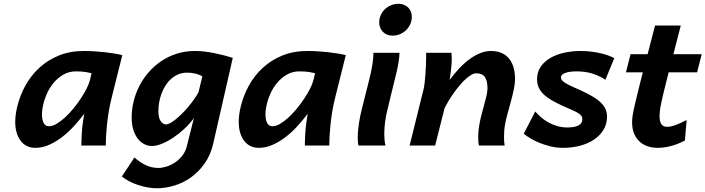

<svg xmlns="http://www.w3.org/2000/svg" viewBox="-20 -774 3751 1021"><path d="M466.8 -384.8Q457 -387.2 436 -390.9Q415 -394.5 383.8 -394.5Q347.2 -394.5 317.4 -377.4Q287.6 -360.4 265.1 -333.5Q242.7 -306.6 228.3 -273.2Q213.9 -239.7 207.5 -207Q203.1 -185.1 203.1 -165.5Q203.1 -137.7 212.2 -120.1Q221.2 -102.5 240.2 -102.5Q258.3 -102.5 280.3 -115.2Q302.2 -127.9 325 -148.7Q347.7 -169.4 369.4 -195.8Q391.1 -222.2 409.4 -249.8Q427.7 -277.3 440.9 -303.7Q454.1 -330.1 459 -350.6ZM412.6 0Q412.6 -10.7 413.1 -26.1Q413.6 -41.5 414.6 -58.8Q415.5 -76.2 417.2 -94.7Q418.9 -113.3 421.9 -131.3L427.7 -168.9Q404.3 -137.7 375.2 -105.5Q346.2 -73.2 312.7 -47.1Q279.3 -21 242.4 -4.4Q205.6 12.2 167.5 12.2Q143.6 12.2 124 2.9Q104.5 -6.3 90.6 -24.2Q76.7 -42 68.8 -67.6Q61 -93.3 61 -126Q61 -144.5 63.7 -165.3Q66.4 -186 72.3 -209.5Q86.4 -267.1 115.7 -320.1Q145 -373 189.5 -413.8Q233.9 -454.6 293 -478.8Q352.1 -502.9 426.3 -502.9Q452.6 -502.9 480.5 -501.2Q508.3 -499.5 535.2 -496.6Q562 -493.7 586.4 -489.7Q610.8 -485.8 630.4 -481L574.2 -256.3Q564.5 -217.8 558.3 -180.7Q552.2 -143.6 548.8 -110.1Q545.4 -76.7 543.9 -48.6Q542.5 -20.5 542.5 0Z M1056.2 -368.2Q1041 -377 1020.3 -382.3Q999.5 -387.7 975.6 -387.7Q949.2 -387.7 927.2 -378.2Q905.3 -368.7 888.2 -353Q871.6 -337.9 859.4 -318.1Q847.2 -298.3 838.9 -276.1Q830.6 -253.9 826.4 -230.2Q822.3 -206.5 822.3 -184.1Q822.3 -147.9 834.2 -130.1Q846.2 -112.3 863.3 -112.3Q872.1 -112.3 885.5 -119.6Q898.9 -127 914.6 -139.6Q930.2 -152.3 947.3 -169.2Q964.4 -186 980.5 -205.1Q996.6 -224.1 1011 -244.4Q1025.4 -264.6 1035.6 -283.7ZM1114.3 -12.2Q1100.1 50.3 1068.1 95.5Q1036.1 140.6 994.6 169.9Q953.1 199.2 906.2 213.1Q859.4 227.1 815.4 227.1Q790 227.1 764.4 222.4Q738.8 217.8 714.4 209.7Q689.9 201.7 667.7 190.2Q645.5 178.7 627.9 164.6L694.8 63.5Q723.1 88.4 754.6 103.8Q786.1 119.1 822.8 119.1Q842.3 119.1 865.5 111.8Q888.7 104.5 910.4 90.1Q932.1 75.7 949.2 54.2Q966.3 32.7 973.1 4.9L1011.2 -146.5Q990.2 -117.2 961.7 -90.3Q933.1 -63.5 902.6 -43Q872.1 -22.5 842 -10Q812 2.4 787.6 2.4Q766.6 2.4 747.1 -7.6Q727.5 -17.6 712.6 -36.6Q697.8 -55.7 689 -84Q680.2 -112.3 680.2 -148.9Q680.2 -192.9 690.9 -236.1Q701.7 -279.3 721.7 -318.1Q741.7 -356.9 770.8 -390.1Q799.8 -423.3 836.4 -448.2Q874.5 -474.1 919.9 -488.5Q965.3 -502.9 1017.1 -502.9Q1041 -502.9 1067.9 -499.8Q1094.7 -496.6 1121.3 -491.2Q1147.9 -485.8 1172.9 -479.2Q1197.8 -472.7 1217.8 -466.3Z M1655.3 -384.8Q1645.5 -387.2 1624.5 -390.9Q1603.5 -394.5 1572.3 -394.5Q1535.6 -394.5 1505.9 -377.4Q1476.1 -360.4 1453.6 -333.5Q1431.2 -306.6 1416.7 -273.2Q1402.3 -239.7 1396 -207Q1391.6 -185.1 1391.6 -165.5Q1391.6 -137.7 1400.6 -120.1Q1409.7 -102.5 1428.7 -102.5Q1446.8 -102.5 1468.8 -115.2Q1490.7 -127.9 1513.4 -148.7Q1536.1 -169.4 1557.9 -195.8Q1579.6 -222.2 1597.9 -249.8Q1616.2 -277.3 1629.4 -303.7Q1642.6 -330.1 1647.5 -350.6ZM1601.1 0Q1601.1 -10.7 1601.6 -26.1Q1602.1 -41.5 1603 -58.8Q1604 -76.2 1605.7 -94.7Q1607.4 -113.3 1610.4 -131.3L1616.2 -168.9Q1592.8 -137.7 1563.7 -105.5Q1534.7 -73.2 1501.2 -47.1Q1467.8 -21 1430.9 -4.4Q1394 12.2 1356 12.2Q1332 12.2 1312.5 2.9Q1293 -6.3 1279.1 -24.2Q1265.1 -42 1257.3 -67.6Q1249.5 -93.3 1249.5 -126Q1249.5 -144.5 1252.2 -165.3Q1254.9 -186 1260.7 -209.5Q1274.9 -267.1 1304.2 -320.1Q1333.5 -373 1377.9 -413.8Q1422.4 -454.6 1481.4 -478.8Q1540.5 -502.9 1614.7 -502.9Q1641.1 -502.9 1668.9 -501.2Q1696.8 -499.5 1723.6 -496.6Q1750.5 -493.7 1774.9 -489.7Q1799.3 -485.8 1818.8 -481L1762.7 -256.3Q1752.9 -217.8 1746.8 -180.7Q1740.7 -143.6 1737.3 -110.1Q1733.9 -76.7 1732.4 -48.6Q1731 -20.5 1731 0Z M1996.6 -654.8Q1996.6 -674.8 2004.4 -692.9Q2012.2 -710.9 2026.1 -724.4Q2040 -737.8 2058.8 -745.8Q2077.6 -753.9 2099.1 -753.9Q2115.2 -753.9 2128.2 -748.5Q2141.1 -743.2 2150.4 -734.1Q2159.7 -725.1 2164.8 -712.4Q2169.9 -699.7 2169.9 -685.1Q2169.9 -664.6 2162.1 -646.5Q2154.3 -628.4 2140.4 -614.5Q2126.5 -600.6 2107.7 -592.5Q2088.9 -584.5 2066.9 -584.5Q2051.3 -584.5 2038.3 -589.8Q2025.4 -595.2 2016.1 -604.7Q2006.8 -614.3 2001.7 -627Q1996.6 -639.6 1996.6 -654.8ZM2104.5 -493.2Q2103.5 -468.3 2099.1 -441.7Q2094.7 -415 2088.1 -386.7Q2081.5 -358.4 2073.7 -328.4Q2065.9 -298.3 2058.6 -266.6L2036.6 -174.8Q2034.7 -166 2032.2 -153.6Q2029.8 -141.1 2027.8 -126.2Q2025.9 -111.3 2024.7 -94.7Q2023.4 -78.1 2023.4 -61.5Q2023.4 -45.4 2024.9 -29.8Q2026.4 -14.2 2029.8 0H1885.7Q1883.8 -9.8 1883.1 -20.8Q1882.3 -31.7 1882.3 -43Q1882.3 -62 1884.3 -81.8Q1886.2 -101.6 1889.2 -120.8Q1892.1 -140.1 1895.8 -158Q1899.4 -175.8 1903.3 -190.4L1922.4 -267.1Q1929.2 -294.9 1937 -324.5Q1944.8 -354 1951.2 -383.3Q1957.5 -412.6 1961.7 -440.7Q1965.8 -468.8 1965.8 -493.2Z M2526.9 0Q2524.4 -11.2 2523.7 -22.9Q2522.9 -34.7 2522.9 -46.4Q2522.9 -72.8 2527.3 -100.1Q2531.7 -129.9 2539.3 -159.2Q2546.9 -188.5 2554.2 -214.8Q2561.5 -241.2 2566.9 -264.2Q2572.3 -287.1 2572.3 -305.2Q2572.3 -344.7 2558.3 -364.5Q2544.4 -384.3 2512.2 -384.3Q2500.5 -384.3 2486.3 -376Q2472.2 -367.7 2456.5 -353.8Q2440.9 -339.8 2425 -321Q2409.2 -302.2 2394.3 -281.5Q2379.4 -260.7 2366.5 -239.3Q2353.5 -217.8 2343.8 -197.8L2293.9 0H2158.2L2231.9 -297.4Q2235.4 -311 2238 -332.8Q2240.7 -354.5 2242.4 -378.7Q2244.1 -402.8 2245.1 -426.8Q2246.1 -450.7 2246.1 -469.7V-493.2H2380.4Q2381.3 -484.9 2381.8 -475.6Q2382.3 -466.3 2382.3 -455.6Q2382.3 -444.8 2381.1 -430.7Q2379.9 -416.5 2378.2 -401.9Q2376.5 -387.2 2374.5 -373.3Q2372.6 -359.4 2371.1 -349.1Q2396.5 -383.3 2423.6 -411.9Q2450.7 -440.4 2478.5 -460.4Q2506.3 -480.5 2534.4 -491.7Q2562.5 -502.9 2590.3 -502.9Q2625.5 -502.9 2650.1 -491Q2674.8 -479 2689.9 -458.7Q2705.1 -438.5 2711.9 -411.4Q2718.8 -384.3 2718.8 -354Q2718.8 -329.6 2712.2 -298.1Q2705.6 -266.6 2696.5 -233.4Q2687.5 -200.2 2678.7 -168.5Q2669.9 -136.7 2665.5 -111.3Q2662.6 -94.2 2661.4 -77.6Q2660.2 -61 2660.2 -43.9Q2660.2 -32.7 2660.9 -21.7Q2661.6 -10.7 2663.6 0Z M3199.2 -349.6Q3174.8 -367.2 3135.7 -380.9Q3096.7 -394.5 3045.4 -394.5Q3027.3 -394.5 3012.2 -392.3Q2997.1 -390.1 2986.1 -386.2Q2975.1 -382.3 2969 -376.5Q2962.9 -370.6 2962.9 -362.8Q2962.9 -352.5 2971.7 -344Q2980.5 -335.4 2995.1 -327.4Q3009.8 -319.3 3029.1 -310.8Q3048.3 -302.2 3069.3 -293Q3104 -276.9 3129.9 -261.7Q3155.8 -246.6 3173.1 -230.2Q3190.4 -213.9 3199.2 -195.3Q3208 -176.8 3208 -153.8Q3208 -115.2 3189.7 -84.5Q3171.4 -53.7 3139.6 -32.2Q3107.9 -10.7 3065.2 0.7Q3022.5 12.2 2973.1 12.2Q2940.4 12.2 2908.7 4.6Q2877 -2.9 2849.4 -14.2Q2821.8 -25.4 2800 -38.6Q2778.3 -51.8 2765.1 -63L2826.2 -181.2Q2840.8 -164.6 2858.6 -149.2Q2876.5 -133.8 2897.9 -122.1Q2919.4 -110.4 2944.3 -103.3Q2969.2 -96.2 2998 -96.2Q3034.7 -96.2 3055.7 -106.7Q3076.7 -117.2 3076.7 -140.6Q3076.7 -150.9 3070.8 -158.7Q3064.9 -166.5 3052.5 -173.8Q3040 -181.2 3020.8 -189.5Q3001.5 -197.8 2974.6 -210Q2939 -226.1 2912.8 -241.5Q2886.7 -256.8 2869.6 -273.7Q2852.5 -290.5 2844.2 -309.8Q2835.9 -329.1 2835.9 -352.5Q2835.9 -391.6 2856 -420.2Q2876 -448.7 2908.7 -467Q2941.4 -485.4 2982.9 -494.1Q3024.4 -502.9 3067.4 -502.9Q3097.2 -502.9 3124.3 -499.5Q3151.4 -496.1 3174.3 -490.7Q3197.3 -485.4 3215.6 -478.5Q3233.9 -471.7 3246.6 -464.8Z M3535.6 -389.2Q3527.8 -358.4 3520.8 -330.1Q3513.7 -301.8 3507.8 -277.3Q3502 -252.9 3497.8 -233.6Q3493.7 -214.4 3491.7 -202.6Q3487.3 -176.8 3487.3 -155.3Q3487.3 -130.4 3496.1 -115Q3504.9 -99.6 3527.8 -99.6Q3546.4 -99.6 3572 -108.9Q3597.7 -118.2 3631.3 -135.7L3622.1 -26.9Q3602.1 -16.1 3582 -8.5Q3562 -1 3543.5 3.7Q3524.9 8.3 3508.3 10.3Q3491.7 12.2 3478.5 12.2Q3447.8 12.2 3422.6 3.4Q3397.5 -5.4 3379.4 -22.7Q3361.3 -40 3351.3 -65.2Q3341.3 -90.3 3341.3 -123.5Q3341.3 -141.1 3344.2 -160.2Q3346.2 -173.8 3351.3 -197.3Q3356.4 -220.7 3363.8 -251Q3371.1 -281.2 3379.9 -316.7Q3388.7 -352.1 3398.4 -389.2H3308.6L3333 -485.8H3423.8Q3435.1 -529.3 3445.3 -568.4Q3455.6 -607.4 3463.4 -638.2H3600.1L3561 -485.8H3711.4L3687 -389.2Z"/></svg>

Font: Andika New Basic
Style: Bold Italic
Weight: 700
Italic angle: -14°
Designer: Victor Gaultney, Annie Olsen, Pablo Ugerman
Foundry: SIL International
Version: Version 5.500